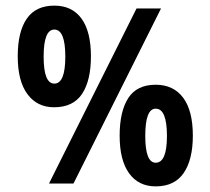

<svg xmlns="http://www.w3.org/2000/svg" viewBox="-20 -652 747 682"><path d="M172 -271Q112 -271 77.5 -317.5Q43 -364 43 -452Q43 -539 75 -585.5Q107 -632 173 -632Q236 -632 269.5 -586Q303 -540 303 -452Q303 -366 271.5 -318.5Q240 -271 172 -271ZM465 -622H552L241 0H154ZM173 -355Q212 -355 212 -451Q212 -547 173 -547Q135 -547 135 -451Q135 -355 173 -355ZM533 10Q472 10 438.5 -36.5Q405 -83 405 -170Q405 -256 435.5 -303.5Q466 -351 533 -351Q596 -351 630.5 -305Q665 -259 665 -170Q665 -85 632.5 -37.5Q600 10 533 10ZM533 -74Q573 -74 573 -169Q573 -266 533 -266Q496 -266 496 -169Q496 -74 533 -74Z"/></svg>

Font: Noto Sans Gurmukhi ExtraCondensed SemiBold
Style: Regular
Weight: 600
Width: 2
Designer: Jelle Bosma - Monotype Design Team
Foundry: Monotype Imaging Inc.
Version: Version 2.004; ttfautohint (v1.8.4.7-5d5b)